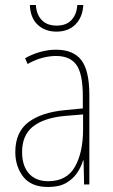

<svg xmlns="http://www.w3.org/2000/svg" viewBox="-20 -735 450 765"><path d="M203 -537Q272 -537 304 -495.5Q336 -454 336 -356V0H315L313 -96H311Q303 -69 286.5 -45Q270 -21 242.5 -5.5Q215 10 172 10Q104 10 72.5 -31Q41 -72 41 -129Q41 -208 92.5 -247.5Q144 -287 237 -296L310 -303V-351Q310 -441 284.5 -476.5Q259 -512 203 -512Q179 -512 150.5 -505Q122 -498 90 -480L80 -503Q108 -519 140 -528Q172 -537 203 -537ZM237 -273Q154 -265 111 -230.5Q68 -196 68 -129Q68 -74 95.5 -43.5Q123 -13 172 -13Q246 -13 278.5 -70.5Q311 -128 311 -220V-279ZM312 -715Q309 -666 280.5 -637.5Q252 -609 205 -609Q160 -609 130.5 -636Q101 -663 99 -715H123Q125 -678 146 -655.5Q167 -633 206 -633Q245 -633 265.5 -656Q286 -679 288 -715Z"/></svg>

Font: Noto Sans Lao Looped Condensed Thin
Style: Regular
Weight: 100
Width: 3
Designer: Mark Frömberg, Ben Mitchell
Foundry: The Fontpad Ltd
Version: Version 1.002; ttfautohint (v1.8.4.7-5d5b)